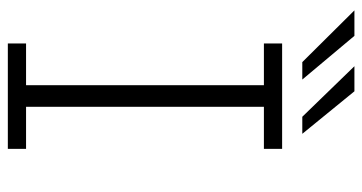

<svg xmlns="http://www.w3.org/2000/svg" viewBox="-237 -687 924 490"><g transform="rotate(90 225.0 -442.0)"><path d="M91 0V-46.5H197.5V-653.5H91V-700H360V-653.5H252.5V-46.5H360V0ZM278 -751.5 149 -884.5H213L321.5 -751.5ZM138.5 -751.5 6.5 -884.5H71.5L183 -751.5Z"/></g></svg>

Font: Trispace Condensed ExtraLight
Style: Regular
Weight: 200
Width: 3
Designer: Tyler Finck
Foundry: Etcetera Type Company
Version: Version 1.210; ttfautohint (v1.8.3)